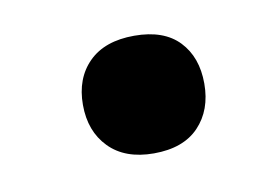

<svg xmlns="http://www.w3.org/2000/svg" viewBox="-34 -533 344 243"><g transform="rotate(-10 138.0 -411.5)"><path d="M148 -336Q111 -336 90.5 -357Q70 -378 70 -412Q70 -446 90.5 -466.5Q111 -487 149 -487Q187 -487 206.5 -466.5Q226 -446 226 -412Q226 -378 206 -357Q186 -336 148 -336Z"/></g></svg>

Font: STIX Two Text
Style: Bold
Weight: 700
Designer: Ross Mills, John Hudson & Paul Hanslow, Tiro Typeworks Ltd; with prior portions MicroPress Inc., and Coen Hoffman.
Foundry: Tiro Typeworks Ltd
Version: Version 2.13 b171